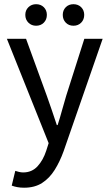

<svg xmlns="http://www.w3.org/2000/svg" viewBox="-20 -668 511 896"><path d="M92.3 208Q75.2 208 60.8 205.3Q46.4 202.6 34.7 198.2L51.3 129.4Q58.6 131.8 68.8 134.3Q79.1 136.7 87.9 136.7Q128.9 136.7 155.3 107.9Q181.6 79.1 195.8 35.2L207 0L12.2 -486.8H101.6L198.2 -221.7Q209.5 -189.9 221.7 -154.3Q233.9 -118.7 245.1 -84.5H249Q259.8 -117.7 269.5 -153.6Q279.3 -189.5 289.1 -221.7L373.5 -486.8H459L276.9 37.6Q259.3 86.4 235.1 125Q210.9 163.6 176.5 185.8Q142.1 208 92.3 208ZM148.4 -547.9Q127 -547.9 112.5 -562.3Q98.1 -576.7 98.1 -598.6Q98.1 -620.1 112.5 -634.3Q127 -648.4 148.4 -648.4Q170.4 -648.4 184.6 -634.3Q198.7 -620.1 198.7 -598.6Q198.7 -576.7 184.6 -562.3Q170.4 -547.9 148.4 -547.9ZM322.8 -547.9Q300.8 -547.9 286.9 -562.3Q272.9 -576.7 272.9 -598.6Q272.9 -620.1 286.9 -634.3Q300.8 -648.4 322.8 -648.4Q344.7 -648.4 358.9 -634.3Q373 -620.1 373 -598.6Q373 -576.7 358.9 -562.3Q344.7 -547.9 322.8 -547.9Z"/></svg>

Font: Varta Medium
Style: Regular
Weight: 500
Designer: Joana Correia, Viktoriya Grabowska, Eben Sorkin
Foundry: Sorkin Type Co.
Version: Version 1.004